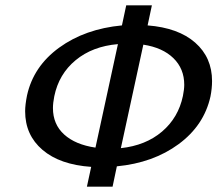

<svg xmlns="http://www.w3.org/2000/svg" viewBox="-20 -688 837 718"><path d="M773 -385Q773 -357 767 -327Q743 -219 648 -149Q553 -79 417 -66L401 10H305L321 -64Q204 -72 139 -127.5Q74 -183 74 -272Q74 -296 81 -331Q105 -440 201.5 -510Q298 -580 436 -593L452 -668H548L532 -593Q647 -584 710 -528.5Q773 -473 773 -385ZM178 -284Q178 -223 220 -185Q262 -147 337 -136L421 -523Q326 -515 263 -463Q200 -411 183 -328Q178 -303 178 -284ZM669 -371Q669 -431 628.5 -470.5Q588 -510 516 -521L432 -134Q525 -144 586 -196Q647 -248 664 -329Q669 -354 669 -371Z"/></svg>

Font: Ysabeau Infant Semibold
Style: Italic
Weight: 600
Italic angle: -12°
Designer: Christian Thalmann (Catharsis Fonts)
Version: Version 0.003